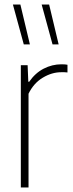

<svg xmlns="http://www.w3.org/2000/svg" viewBox="-20 -828 323 848"><path d="M72 0V-540H102L105 -467H109Q135.5 -505.5 173 -524.8Q210.5 -544 251 -544Q260 -544 266.8 -543.5Q273.5 -543 278 -542V-508Q270.5 -509 264.8 -509Q259 -509 250 -509Q209 -509 168.8 -484.8Q128.5 -460.5 106 -414V0ZM212 -632 164 -808H197L239 -632ZM85 -632 37 -808H70L112 -632Z"/></svg>

Font: Encode Sans Condensed Thin
Style: Regular
Weight: 100
Width: 3
Designer: Multiple Designers
Foundry: Impallari Type
Version: Version 3.000; ttfautohint (v1.8.3) -l 8 -r 50 -G 200 -x 14 